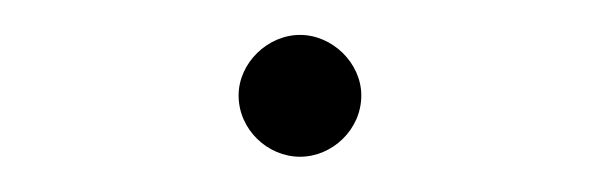

<svg xmlns="http://www.w3.org/2000/svg" viewBox="-20 -82 344 110"><path d="M151.9 7.8C170.4 7.8 187 -7.8 187 -27.3C187 -45.9 170.4 -62 151.9 -62C133.3 -62 116.7 -45.9 116.7 -27.3C116.7 -7.8 133.3 7.8 151.9 7.8Z"/></svg>

Font: Now ExtraLight
Style: Regular
Weight: 200
Designer: Alfredo Marco Pradil
Foundry: Alfredo Marco Pradil
Version: Version 1.200;hotconv 1.0.109;makeotfexe 2.5.65596